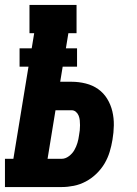

<svg xmlns="http://www.w3.org/2000/svg" viewBox="-31 -755 551 775"><path d="M-11 0V-114H23L84 -486H48V-560H97L107 -621H88V-735H278V-621H245L235 -560H280V-486H222L212 -425H258Q287 -425 315 -418Q343 -411 365 -395.5Q387 -380 401.5 -356.5Q416 -333 422.5 -305.5Q429 -278 428.5 -249Q428 -220 423 -191Q419 -166 411.5 -141.5Q404 -117 391 -95Q378 -73 358.5 -54Q339 -35 315.5 -22.5Q292 -10 267 -5Q242 0 218 0ZM161 -114H218Q233 -114 247 -124.5Q261 -135 269 -149Q277 -163 281.5 -178Q286 -193 288 -209Q290 -219 291 -229Q292 -239 292 -249.5Q292 -260 291 -269.5Q290 -279 286.5 -288Q283 -297 275.5 -303.5Q268 -310 258 -310H193Z"/></svg>

Font: Iosevka Slab Heavy Oblique
Style: Regular
Weight: 900
Italic angle: -9°
Monospace: yes
Designer: Belleve Invis
Foundry: Belleve Invis
Version: Version 11.1.1; ttfautohint (v1.8.3)